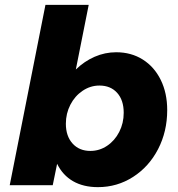

<svg xmlns="http://www.w3.org/2000/svg" viewBox="-20 -762 732 790"><path d="M668 -309Q668 -221 630.5 -148.5Q593 -76 527.5 -34Q462 8 383 8Q323 8 280.5 -16.5Q238 -41 215 -88L197 0H20L167 -742H345L292 -476Q327 -510 369.5 -528.5Q412 -547 458 -547Q520 -547 567.5 -517Q615 -487 641.5 -433Q668 -379 668 -309ZM251 -253Q251 -202 278.5 -171.5Q306 -141 352 -141Q389 -141 420.5 -162Q452 -183 470.5 -219Q489 -255 489 -298Q489 -350 462 -380Q435 -410 389 -410Q352 -410 320 -388.5Q288 -367 269.5 -331Q251 -295 251 -253Z"/></svg>

Font: Gontserrat
Style: Bold Italic
Weight: 700
Italic angle: -11.3°
Designer: Julieta Ulanovsky
Foundry: Julieta Ulanovsky
Version: Version 6.001